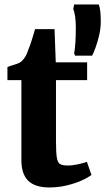

<svg xmlns="http://www.w3.org/2000/svg" viewBox="-20 -836 474 866"><path d="M202.5 9.5Q138.5 9.5 107.5 -20.5Q76.5 -50.5 76.5 -114V-474.5H13.5V-533.5Q25.5 -538.5 37.8 -542Q50 -545.5 60.2 -549.5Q70.5 -553.5 77.5 -559.5Q84 -566 89 -572.8Q94 -579.5 98.2 -588Q102.5 -596.5 106.5 -608.5Q112 -621 117.5 -637.2Q123 -653.5 128.2 -671Q133.5 -688.5 138 -704.5H226L231.5 -555H373V-474.5H232.5V-202Q232.5 -150 236.2 -126Q240 -102 251.2 -95.8Q262.5 -89.5 284.5 -89.5Q308 -89.5 332.2 -95Q356.5 -100.5 372 -106L392.5 -47Q375 -33.5 345 -20.5Q315 -7.5 278.2 1Q241.5 9.5 202.5 9.5ZM395.5 -585H318.5L314.5 -595.5Q318 -614.5 320 -644.2Q322 -674 322 -711Q322 -739 319 -760.5Q316 -782 310.5 -795.5L314.5 -816H425.5Q430 -804 432.2 -786.2Q434.5 -768.5 434.5 -738Q434.5 -708.5 427.5 -678Q420.5 -647.5 411.5 -622.8Q402.5 -598 395.5 -585Z"/></svg>

Font: Merriweather 20pt ExtraBold
Style: Regular
Weight: 800
Version: Version 2.100